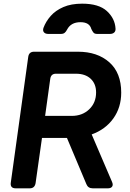

<svg xmlns="http://www.w3.org/2000/svg" viewBox="-20 -1027 709 1047"><path d="M66 0Q34 0 39 -32L134 -717Q138 -745 166 -745H405Q511 -745 576 -687.5Q641 -630 641 -522Q641 -441 598 -381Q555 -321 480 -294L591 -35Q598 -19 591.5 -9.5Q585 0 568 0H486Q460 0 451 -23L345 -275H209L174 -28Q169 0 142 0ZM226 -395H371Q429 -395 466.5 -431Q504 -467 504 -523Q504 -570 474.5 -597.5Q445 -625 394 -625H285Q258 -625 254 -597ZM243 -842Q227 -842 219.5 -851Q212 -860 217 -875Q230 -910 256.5 -940Q283 -970 325.5 -988.5Q368 -1007 428 -1007Q519 -1007 563 -966.5Q607 -926 610 -871Q611 -857 602.5 -849.5Q594 -842 580 -842H510Q496 -842 490 -849Q484 -856 478 -869Q468 -906 419 -906Q367 -906 346 -866Q340 -854 332.5 -848Q325 -842 312 -842Z"/></svg>

Font: Pitagon Sans Text Bold
Style: Italic
Weight: 700
Italic angle: -8°
Designer: Travis Tran
Foundry: Pitagon
Version: Version 1.001; ttfautohint (v1.8.4.7-5d5b);gftools[0.9.26]